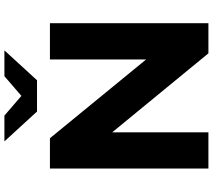

<svg xmlns="http://www.w3.org/2000/svg" viewBox="-66 -874 941 848"><g transform="rotate(-90 404.0 -450.5)"><path d="M725 -700V0H592L243 -425V0H83V-700H217L565 -275V-700ZM605 -901 473 -757H335L203 -901H317L404 -826L491 -901Z"/></g></svg>

Font: Montserrat-Bold
Style: Bold
Weight: 700
Version: Version 7.200